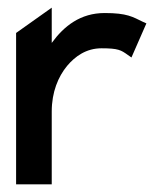

<svg xmlns="http://www.w3.org/2000/svg" viewBox="-20 -481 419 501"><path d="M22 0H115V-190C115 -241 132 -281 155 -309C176 -334 205 -355 245 -355C289 -355 296 -350 313 -338L323 -331L362 -420L353 -424C326 -437 312 -447 253 -447C190 -447 147 -413 115 -369V-461L22 -395Z"/></svg>

Font: Charger Pro
Style: ExBdNar
Weight: 400
Designer: Jasper
Foundry: Cannot Into Space Fonts
Version: Version 1.09